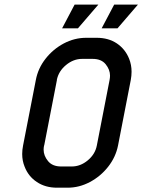

<svg xmlns="http://www.w3.org/2000/svg" viewBox="-20 -829 633 853"><path d="M410.2 -182.6 466.8 -473.6Q468.8 -483.9 468.8 -493.2Q468.8 -519.5 449.5 -543.5Q430.2 -567.4 391.6 -567.4H344.7Q306.2 -567.4 273.2 -540Q240.2 -512.7 232.4 -473.6H232.9L176.3 -182.6H175.8Q173.8 -172.9 173.8 -164.1Q173.8 -137.2 193.4 -113.3Q212.9 -89.4 251.5 -89.4H298.8Q337.4 -89.4 370.1 -116.7Q402.8 -144 410.2 -182.6ZM409.7 -661.1Q461.9 -661.1 499.3 -636Q536.6 -610.8 553.7 -567.9Q564.5 -541 564.5 -510.3Q564.5 -492.7 561 -473.6L504.4 -182.6Q494.1 -130.9 460.4 -88.1Q426.8 -45.4 379.4 -20.3Q332 4.9 280.3 4.9H233.4Q181.6 4.9 143.8 -20.3Q106 -45.4 89.4 -88.4Q78.6 -114.7 78.6 -145Q78.6 -163.1 82.5 -182.6L139.2 -473.6Q148.9 -525.4 182.4 -568.1Q215.8 -610.8 263.4 -636Q311 -661.1 362.8 -661.1ZM487.3 -808.6H592.8L502 -703.1H431.6ZM311.5 -808.6H417L326.2 -703.1H255.9Z"/></svg>

Font: Lambda
Style: Italic
Weight: 400
Italic angle: -11°
Designer: GGBotNet
Version: 0.22